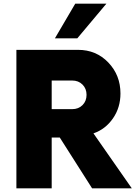

<svg xmlns="http://www.w3.org/2000/svg" viewBox="-20 -1020 734 1040"><path d="M556.2 -1000 398.8 -812.5H277.5L387.5 -1000ZM486.2 -297.5 693.8 0H478.8L303.8 -275H260V0H68.8V-750H402.5Q501.2 -750 566.9 -681.2Q632.5 -612.5 632.5 -513.8Q632.5 -437.5 591.9 -378.8Q551.2 -320 486.2 -297.5ZM371.2 -428.8Q405 -428.8 426.9 -450.6Q448.8 -472.5 448.8 -506.2Q448.8 -540 426.9 -561.9Q405 -583.8 371.2 -583.8H260V-428.8Z"/></svg>

Font: Now Alt Black
Style: Regular
Weight: 900
Designer: Alfredo Marco Pradil
Foundry: Alfredo Marco Pradil
Version: Version 1.002;PS 001.002;hotconv 1.0.88;makeotf.lib2.5.64775